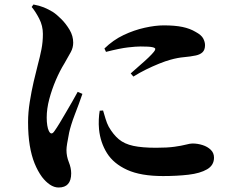

<svg xmlns="http://www.w3.org/2000/svg" viewBox="-20 -787 1040 855"><path d="M241 48Q221 48 202 35Q183 22 167 1Q148 -25 134 -59.5Q120 -94 112.5 -139.5Q105 -185 105 -243Q105 -286 112.5 -333Q120 -380 130 -423.5Q140 -467 148 -497Q158 -534 164.5 -567Q171 -600 171 -636Q171 -672 154.5 -704Q138 -736 121 -756L129 -767Q156 -762 175.5 -754Q195 -746 215 -734Q232 -723 253 -702Q274 -681 290 -654Q306 -627 306 -597Q306 -575 295.5 -555.5Q285 -536 267 -505Q246 -471 228.5 -430Q211 -389 199.5 -346Q188 -303 188 -263Q188 -244 190.5 -228.5Q193 -213 197 -205Q208 -181 223 -204Q233 -218 246 -239.5Q259 -261 273.5 -286Q288 -311 302 -335Q316 -359 326 -378L347 -369Q340 -348 331 -324Q322 -300 313 -276.5Q304 -253 297.5 -232Q291 -211 288 -197Q282 -166 279 -148Q276 -130 276 -119Q276 -91 286.5 -65Q297 -39 297 -15Q297 48 241 48ZM706 -3Q607 -3 546.5 -30.5Q486 -58 456.5 -105Q427 -152 421 -211Q419 -234 420 -255.5Q421 -277 424 -294L439 -295Q444 -278 450 -258Q456 -238 464 -223Q484 -188 509 -167Q534 -146 573.5 -137.5Q613 -129 675 -129Q725 -129 757 -133.5Q789 -138 808 -143Q827 -148 837 -148Q860 -148 882 -141Q904 -134 918.5 -120Q933 -106 933 -85Q933 -51 902 -33Q871 -15 819.5 -9Q768 -3 706 -3ZM562 -460Q584 -480 605 -498Q626 -516 642 -531.5Q658 -547 665 -556Q671 -563 671.5 -568.5Q672 -574 658 -577Q644 -580 606 -580Q586 -580 550.5 -576Q515 -572 452 -556L445 -571Q484 -609 530.5 -631Q577 -653 624.5 -663.5Q672 -674 709 -674Q759 -674 792.5 -667Q826 -660 851 -645Q877 -631 885 -615.5Q893 -600 893 -586Q893 -565 882 -554.5Q871 -544 852 -540Q828 -535 799.5 -532.5Q771 -530 739 -521Q717 -515 688.5 -503.5Q660 -492 630.5 -477.5Q601 -463 574 -446Z"/></svg>

Font: Noto Serif JP ExtraLight ExtraBold
Style: Regular
Weight: 800
Version: Version 2.003-H1;hotconv 1.1.1;makeotfexe 2.6.0